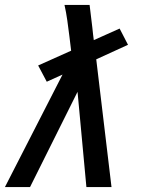

<svg xmlns="http://www.w3.org/2000/svg" viewBox="-42 -760 612 780"><path d="M-22 0 212 -457 148 -428 113 -494 247 -554 240 -612Q236 -644 231.5 -676.5Q227 -709 220 -740H322L333 -649L336 -621L339 -597L444 -644L478 -578L349 -519L411 0H309L273 -387L80 0Z"/></svg>

Font: Lode Dark
Style: Bold Italic
Weight: 700
Italic angle: -11°
Monospace: yes
Designer: Belleve Invis
Foundry: Belleve Invis
Version: Version 29.2.0; ttfautohint (v1.8.3)